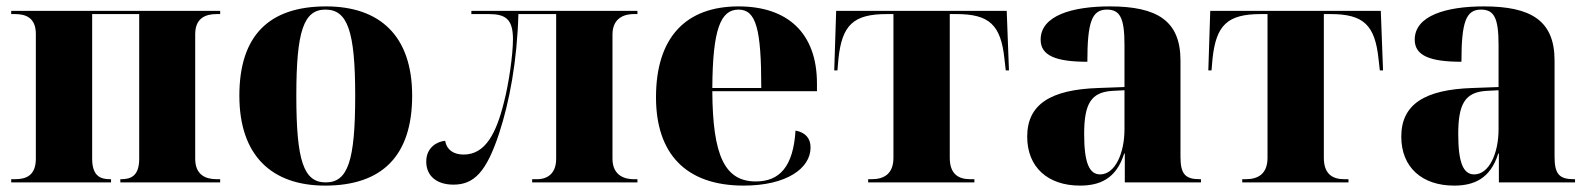

<svg xmlns="http://www.w3.org/2000/svg" viewBox="-20 -570 4970 600"><path d="M15 0H327V-10H323C293 -10 268 -21 268 -74V-526H415V-74C415 -21 390 -10 359 -10H356V0H668V-10H657C623 -10 590 -23 590 -74V-463C590 -514 623 -526 657 -526H668V-536H15V-526H27C60 -526 92 -515 92 -464V-74C92 -21 61 -10 27 -10H15Z M996 10C1174 10 1268 -83 1268 -271C1268 -459 1166 -550 999 -550C821 -550 728 -459 728 -271C728 -83 830 10 996 10ZM998 0C929 0 906 -67 906 -271C906 -473 929 -540 997 -540C1066 -540 1090 -473 1090 -271C1090 -67 1067 0 998 0Z M1397 7C1461 7 1500 -32 1540 -154C1572 -252 1596 -379 1600 -526H1718V-74C1718 -18 1679 -10 1659 -10H1643V0H1972V-10H1960C1937 -10 1894 -18 1894 -74V-462C1894 -518 1937 -526 1960 -526H1972V-536H1453V-526H1507C1558 -526 1583 -512 1583 -448C1583 -398 1570 -309 1555 -251C1531 -154 1497 -87 1429 -87C1397 -87 1376 -102 1371 -130C1347 -128 1312 -110 1312 -65C1312 -20 1345 7 1397 7Z M2304 10C2438 10 2513 -44 2513 -109C2513 -138 2497 -156 2466 -162C2459 -49 2416 -3 2342 -3C2245 -3 2207 -83 2206 -285H2533V-309C2533 -468 2440 -550 2288 -550C2124 -550 2030 -454 2030 -266C2030 -91 2122 10 2304 10ZM2359 -295H2206C2207 -479 2232 -540 2288 -540C2343 -540 2359 -479 2359 -295Z M2693 0H3025V-10H3012C2974 -10 2948 -27 2948 -77V-526H2969C3072 -526 3108 -492 3119 -385L3123 -350H3133L3126 -536H2593L2587 -350H2597L2600 -385C2611 -492 2647 -526 2751 -526H2772V-77C2772 -27 2743 -10 2704 -10H2693Z M3355 10C3415 10 3468 -10 3493 -90H3495V0H3733V-10H3729C3684 -10 3669 -26 3669 -80V-381C3669 -506 3595 -550 3448 -550C3330 -550 3232 -521 3232 -446C3232 -396 3280 -377 3378 -377C3378 -501 3392 -540 3439 -540C3480 -540 3494 -514 3494 -430V-298L3412 -295C3263 -290 3190 -244 3190 -143C3190 -47 3255 10 3355 10ZM3418 -25C3384 -25 3368 -61 3368 -151C3368 -245 3389 -282 3456 -286L3494 -288V-166C3494 -90 3464 -25 3418 -25Z M3862 0H4194V-10H4181C4143 -10 4117 -27 4117 -77V-526H4138C4241 -526 4277 -492 4288 -385L4292 -350H4302L4295 -536H3762L3756 -350H3766L3769 -385C3780 -492 3816 -526 3920 -526H3941V-77C3941 -27 3912 -10 3873 -10H3862Z M4524 10C4584 10 4637 -10 4662 -90H4664V0H4902V-10H4898C4853 -10 4838 -26 4838 -80V-381C4838 -506 4764 -550 4617 -550C4499 -550 4401 -521 4401 -446C4401 -396 4449 -377 4547 -377C4547 -501 4561 -540 4608 -540C4649 -540 4663 -514 4663 -430V-298L4581 -295C4432 -290 4359 -244 4359 -143C4359 -47 4424 10 4524 10ZM4587 -25C4553 -25 4537 -61 4537 -151C4537 -245 4558 -282 4625 -286L4663 -288V-166C4663 -90 4633 -25 4587 -25Z"/></svg>

Font: Noto Serif Display ExtraBold
Style: Regular
Weight: 800
Designer: Monotype Design Team
Foundry: Monotype Imaging Inc.
Version: Version 2.009